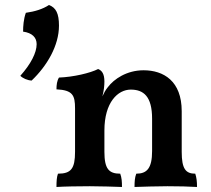

<svg xmlns="http://www.w3.org/2000/svg" viewBox="-20 -742 840 765"><path d="M175 -722C151 -706 119 -696 83 -691C74 -666 72 -638 72 -616C108 -611 126 -593 126 -566C126 -532 103 -487 61 -440C71 -430 89 -422 106 -421C167 -479 215 -560 215 -640C215 -688 203 -712 175 -722ZM758 -50C720 -50 704 -69 704 -137V-299C704 -419 632 -462 552 -462C485 -462 434 -427 410 -395C399 -382 394 -370 388 -358C394 -381 396 -401 396 -417C396 -448 386 -461 371 -467C340 -451 272 -435 215 -433C207 -420 205 -404 205 -386C270 -383 279 -362 279 -310V-137C279 -70 263 -50 211 -50C206 -37 205 -19 205 3C234 1 294 0 338 0C381 0 437 2 466 3C466 -18 465 -34 459 -50C414 -50 396 -69 396 -137V-222C396 -335 450 -385 501 -385C552 -385 586 -358 586 -269V-140C586 -71 565 -50 523 -50C517 -35 516 -18 516 3C547 2 605 0 647 0C690 0 735 1 765 3C765 -19 763 -35 758 -50Z"/></svg>

Font: Vollkorn Semibold
Style: Regular
Weight: 600
Designer: Friedrich Althausen
Foundry: Friedrich Althausen
Version: Version 4.015;PS 004.015;hotconv 1.0.88;makeotf.lib2.5.64775